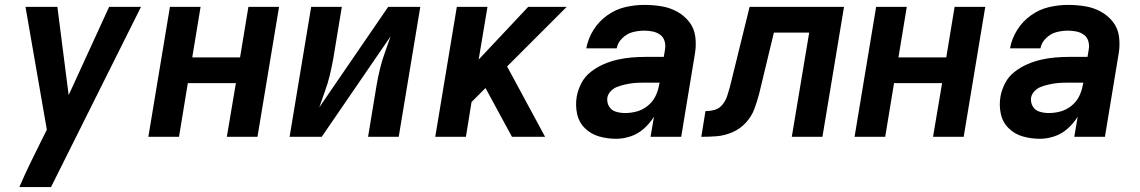

<svg xmlns="http://www.w3.org/2000/svg" viewBox="-20 -558 4648 783"><path d="M59 205H188L555 -530H425L260 -170L214 -530H84L171 -29L146 21Q123 67 101 112.5Q79 158 59 205Z M585 0H710L746 -219H942L905 0H1030L1118 -530H993L959 -324H764L798 -530H673Z M1161 0H1292L1573 -410Q1562 -377 1550 -344.5Q1538 -312 1530 -279Q1522 -246 1516 -212L1481 0H1606L1694 -530H1563L1282 -120Q1293 -153 1305 -185.5Q1317 -218 1325 -251.5Q1333 -285 1339 -318L1374 -530H1249Z M1755 0H1880L1903 -142L1960 -199L2038 -55L2068 0H2203L2048 -287L2291 -530H2134L1932 -315L1968 -530H1843Z M2493 8Q2522 8 2552 -2Q2582 -12 2606 -33.5Q2630 -55 2647 -82L2633 0H2758L2814 -339Q2820 -374 2815.5 -408.5Q2811 -443 2790.5 -469Q2770 -495 2740.5 -511Q2711 -527 2677 -532.5Q2643 -538 2607 -538Q2569 -538 2530 -529Q2491 -520 2456.5 -495.5Q2422 -471 2400 -435.5Q2378 -400 2371 -361H2495Q2499 -384 2518 -402.5Q2537 -421 2560.5 -427Q2584 -433 2607 -433Q2625 -433 2642 -429.5Q2659 -426 2672.5 -416Q2686 -406 2690.5 -389.5Q2695 -373 2692 -356L2687 -326H2612Q2583 -326 2554.5 -323.5Q2526 -321 2497.5 -314.5Q2469 -308 2441.5 -296Q2414 -284 2389.5 -265Q2365 -246 2351 -219Q2337 -192 2332 -164Q2326 -128 2333.5 -93.5Q2341 -59 2365.5 -35Q2390 -11 2423.5 -1.5Q2457 8 2493 8ZM2529 -97Q2510 -97 2491.5 -102.5Q2473 -108 2463.5 -124.5Q2454 -141 2457 -161Q2460 -175 2471 -186.5Q2482 -198 2496.5 -203.5Q2511 -209 2525.5 -212.5Q2540 -216 2554.5 -218Q2569 -220 2583.5 -220.5Q2598 -221 2612 -221H2670L2668 -212Q2664 -188 2653 -165.5Q2642 -143 2621.5 -126.5Q2601 -110 2577 -103.5Q2553 -97 2529 -97Z M2840 0Q2872 0 2903.5 -2.5Q2935 -5 2966.5 -18.5Q2998 -32 3021.5 -57.5Q3045 -83 3056.5 -114Q3068 -145 3076 -176L3136 -425H3280L3209 0H3334L3422 -530H3037L2956 -201Q2951 -183 2945 -165Q2939 -147 2926 -131Q2913 -115 2894.5 -110Q2876 -105 2857 -105Z M3465 0H3590L3626 -219H3822L3785 0H3910L3998 -530H3873L3839 -324H3644L3678 -530H3553Z M4221 8Q4250 8 4280 -2Q4310 -12 4334 -33.5Q4358 -55 4375 -82L4361 0H4486L4542 -339Q4548 -374 4543.5 -408.5Q4539 -443 4518.5 -469Q4498 -495 4468.5 -511Q4439 -527 4405 -532.5Q4371 -538 4335 -538Q4297 -538 4258 -529Q4219 -520 4184.5 -495.5Q4150 -471 4128 -435.5Q4106 -400 4099 -361H4223Q4227 -384 4246 -402.5Q4265 -421 4288.5 -427Q4312 -433 4335 -433Q4353 -433 4370 -429.5Q4387 -426 4400.5 -416Q4414 -406 4418.5 -389.5Q4423 -373 4420 -356L4415 -326H4340Q4311 -326 4282.5 -323.5Q4254 -321 4225.5 -314.5Q4197 -308 4169.5 -296Q4142 -284 4117.5 -265Q4093 -246 4079 -219Q4065 -192 4060 -164Q4054 -128 4061.5 -93.5Q4069 -59 4093.5 -35Q4118 -11 4151.5 -1.5Q4185 8 4221 8ZM4257 -97Q4238 -97 4219.5 -102.5Q4201 -108 4191.5 -124.5Q4182 -141 4185 -161Q4188 -175 4199 -186.5Q4210 -198 4224.5 -203.5Q4239 -209 4253.5 -212.5Q4268 -216 4282.5 -218Q4297 -220 4311.5 -220.5Q4326 -221 4340 -221H4398L4396 -212Q4392 -188 4381 -165.5Q4370 -143 4349.5 -126.5Q4329 -110 4305 -103.5Q4281 -97 4257 -97Z"/></svg>

Font: Iosevka Sparkle Oblique
Style: Bold
Weight: 700
Italic angle: -9°
Designer: Belleve Invis
Foundry: Belleve Invis
Version: Version 4.5.0; ttfautohint (v1.8.3)